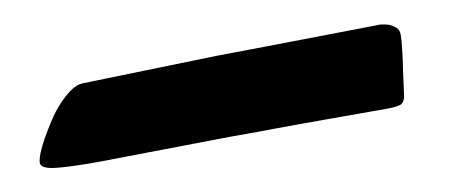

<svg xmlns="http://www.w3.org/2000/svg" viewBox="-29 -146 565 241"><g transform="rotate(-10 254.0 -26.0)"><path d="M81.5 28.3Q43.5 28.3 26.6 26.1Q9.8 23.9 9.8 16.6Q9.8 12.7 12.9 4.6Q16.1 -3.4 21.5 -12.9Q26.9 -22.5 33.7 -33Q40.5 -43.5 48.3 -52Q56.2 -60.5 64.2 -66.2Q72.3 -71.8 79.6 -72.3L251.5 -77.1Q258.3 -77.1 275.9 -77.4Q293.5 -77.6 316.2 -77.9Q338.9 -78.1 363.3 -78.6Q387.7 -79.1 408.7 -79.3Q429.7 -79.6 444.1 -79.8Q458.5 -80.1 460.4 -80.1Q466.8 -79.6 472.2 -77.6Q476.6 -75.7 480.2 -72.5Q483.9 -69.3 483.9 -63Q483.9 -56.6 482.4 -43.9Q481 -31.2 479 -18.6L474.6 14.2Q473.6 19.5 470 22.5Q466.3 25.4 450.7 25.4H374Q358.4 25.4 341.6 25.4Q324.7 25.4 308.3 25.6Q292 25.9 276.9 25.9Q261.7 25.9 250 25.9Z"/></g></svg>

Font: Carter One
Style: Regular
Weight: 400
Designer: vernon adams
Foundry: vernon adams
Version: Version 1.000